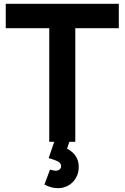

<svg xmlns="http://www.w3.org/2000/svg" viewBox="-20 -740 650 1002"><path d="M373 0H342L330 36Q359.5 51 375.2 75Q391 99 391 131Q391 163 376.2 188.5Q361.5 214 336.8 228Q312 242 283 242Q246.5 242 212 223L241 145Q260.5 151 271 151Q283.5 151 291.2 144Q299 137 299 128Q299 112 283.2 103.2Q267.5 94.5 234 85L263 0H237V-593H10V-720H600V-593H373Z"/></svg>

Font: Hauora ExtraBold
Style: Regular
Weight: 800
Designer: Wayne Shih
Foundry: WCYS
Version: Version 1.001